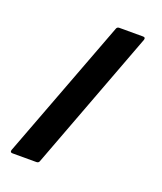

<svg xmlns="http://www.w3.org/2000/svg" viewBox="-131 -785 732 870"><g transform="rotate(20 235.0 -350.0)"><path d="M24 -13 280 -691Q283 -700 294 -700H408Q421 -700 417 -687L162 -9Q159 0 148 0H33Q20 0 24 -13Z"/></g></svg>

Font: Barlow GEO Bold
Style: Regular
Weight: 700
Designer: Jeremy Tribby
Foundry: Tribby Type
Version: Version 1.408